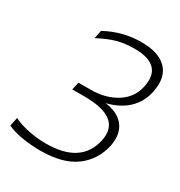

<svg xmlns="http://www.w3.org/2000/svg" viewBox="-172 -833 908 968"><g transform="rotate(30 282.0 -349.5)"><path d="M9 -19 19 -69Q58 -50 108 -40Q158 -30 209 -30Q412 -30 446 -185Q450 -202 450 -220Q450 -333 260 -333H188L198 -378H269Q355 -378 417.5 -417Q480 -456 495 -526Q500 -549 500 -566Q500 -668 358 -668Q303 -668 257.5 -655.5Q212 -643 156 -613L166 -661Q263 -714 372 -714Q461 -714 507 -677.5Q553 -641 553 -575Q553 -552 547 -526Q534 -463 489 -419.5Q444 -376 368 -357Q433 -349 467.5 -314.5Q502 -280 502 -225Q502 -204 498 -185Q478 -93 405.5 -39Q333 15 202 15Q148 15 96.5 6.5Q45 -2 9 -19Z"/></g></svg>

Font: Prompt ExtraLight
Style: Italic
Weight: 275
Italic angle: -12°
Designer: Katatrad Team
Foundry: CadsonDemak
Version: Version 1.000